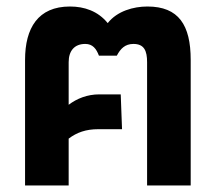

<svg xmlns="http://www.w3.org/2000/svg" viewBox="-20 -570 668 590"><path d="M57 0H191V-144C216 -163 244 -173 282 -173H355L351 -280H285C248 -280 216 -267 191 -248V-379C191 -414 209 -435 242 -435C265 -435 276 -420 284 -399H339C350 -420 364 -435 390 -435C423 -435 432 -414 432 -379V0H566V-386C566 -493 529 -550 433 -550C390 -550 340 -536 311 -499C281 -536 239 -550 195 -550C97 -550 57 -484 57 -386Z"/></svg>

Font: Kanit Medium
Style: Regular
Weight: 500
Designer: Katatrad Team
Foundry: CadsonDemak
Version: Version 1.000;PS 001.000;hotconv 1.0.88;makeotf.lib2.5.64775